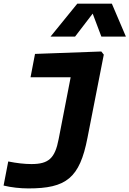

<svg xmlns="http://www.w3.org/2000/svg" viewBox="-47 -842 723 1072"><path d="M441.5 -73 532.5 -537 518.5 -554.5 148.5 -541 123.5 -410.5H347.5L280.5 -65.5C260 42 224.5 74 128.5 74C89 74 46.5 69 -1 59.5L-27 194C15.5 204.5 66 210 111.5 210C322.5 210 398 153 441.5 -73ZM235 -637.5H372L470.5 -766L519 -637.5H656L577.5 -821.5H384.5Z"/></svg>

Font: Monaspace Neon ExtraBold
Style: Italic
Weight: 800
Italic angle: -11°
Designer: Riley Cran & the Lettermatic Team
Foundry: Lettermatic
Version: Version 1.200 (Monaspace Neon)